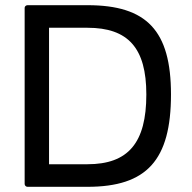

<svg xmlns="http://www.w3.org/2000/svg" viewBox="-20 -720 739 740"><path d="M317 0C546 0 639 -103 639 -356C639 -602 546 -700 317 -700H86C80 -700 75 -695 75 -690V-11C75 -5 80 0 86 0ZM169 -87V-613H317C474 -613 544 -535 544 -356C544 -169 474 -87 317 -87Z"/></svg>

Font: Aldone Medium
Style: Regular
Weight: 500
Designer: Pietro Gregorini
Version: Version 1.500;FEAKit 1.0